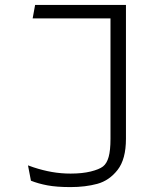

<svg xmlns="http://www.w3.org/2000/svg" viewBox="-20 -750 660 782"><path d="M267 12Q211 12 173.5 5Q136 -2 106 -14L94 -76.5Q101.5 -73.5 116.5 -68.5Q154.5 -56 191.5 -49.5Q228.5 -43 267.5 -43Q315 -43 349.5 -51.5Q384 -60 399.5 -72Q415 -84 422.5 -110.8Q430 -137.5 430 -184V-730H493V-185Q493 -101.5 459 -58Q425 -14.5 376.2 -1.2Q327.5 12 267 12ZM471 -675H113L123 -730H471Z"/></svg>

Font: Monaspace Argon Var ExtraLight
Style: Regular
Weight: 200
Designer: Riley Cran and the Lettermatic Team
Version: Version 1.200 (Monaspace Argon Var)